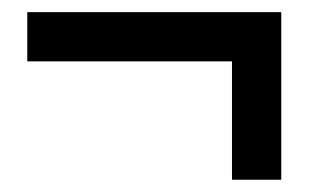

<svg xmlns="http://www.w3.org/2000/svg" viewBox="-20 -560 540 316"><path d="M24.9 -540H442.9V-264.2H361.8V-459H24.9Z"/></svg>

Font: BIZ UDGothic
Style: Bold
Weight: 700
Monospace: yes
Designer: TypeBank Co., Ltd.
Foundry: Morisawa Inc.
Version: Version 1.05